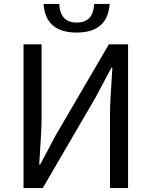

<svg xmlns="http://www.w3.org/2000/svg" viewBox="-20 -959 773 979"><path d="M100 -733H192V-352Q192 -298 180 -120H185L264 -269L535 -733H633V0H541V-385Q541 -436 553 -614H548L469 -465L198 0H100ZM202 -939H282Q287 -844 371 -844Q456 -844 460 -939H539Q529 -793 371 -793Q212 -793 202 -939Z"/></svg>

Font: KaiGen Gothic CN Regular
Style: Regular
Weight: 400
Designer: Ryoko NISHIZUKA  (kana & ideographs); Paul D. Hunt (Latin, Greek & Cyrillic); Wenlong ZHANG  (bopomofo); Sandoll Communi
Foundry: Adobe Systems Incorporated
Version: Version 1.002.20150501